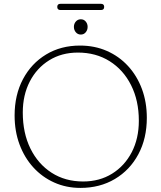

<svg xmlns="http://www.w3.org/2000/svg" viewBox="-20 -948 829 986"><path d="M391 -714Q466 -714 528.8 -686.5Q591.5 -659 637.5 -609Q683.5 -559 708.8 -491.2Q734 -423.5 734 -343Q734 -237 690.5 -155.8Q647 -74.5 570 -28.8Q493 17 393 17Q320 17 258.2 -10.8Q196.5 -38.5 151 -88.5Q105.5 -138.5 80.2 -206.5Q55 -274.5 55 -355Q55 -460.5 98 -541.5Q141 -622.5 216.8 -668.2Q292.5 -714 391 -714ZM693 -328Q693 -431.5 653.2 -510.5Q613.5 -589.5 543 -633.8Q472.5 -678 380 -678Q296.5 -678 232.8 -638.5Q169 -599 133 -529.5Q97 -460 97 -370Q97 -265 136.2 -185.2Q175.5 -105.5 245.2 -60.8Q315 -16 407 -16Q491 -16 555.5 -56Q620 -96 656.5 -166.2Q693 -236.5 693 -328ZM395 -770.5Q379.5 -770.5 369.5 -782.2Q359.5 -794 359.5 -810Q359.5 -826 369.5 -837.5Q379.5 -849 395 -849Q410.5 -849 420.2 -837.5Q430 -826 430 -810Q430 -794 420.2 -782.2Q410.5 -770.5 395 -770.5ZM274 -912.5Q274 -928.5 291 -928.5H498Q515 -928.5 515 -912.5Q515 -896.5 498 -896.5H291Q274 -896.5 274 -912.5Z"/></svg>

Font: Fraunces 9pt SuperSoft Thin
Style: Regular
Weight: 100
Version: Version 1.000;[b76b70a41]